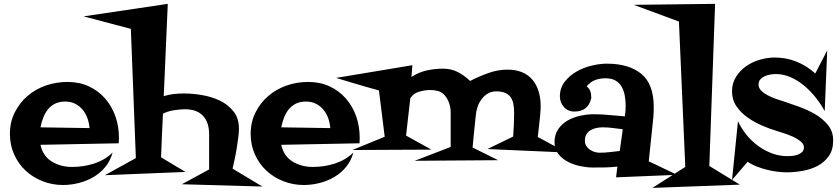

<svg xmlns="http://www.w3.org/2000/svg" viewBox="-20 -878 4251 975"><path d="M584 -177.7Q584 -170.9 583.5 -164.1Q583 -157.2 583 -150.4L185.5 -142.6Q198.2 -85 243.2 -57.6Q288.1 -30.3 344.7 -30.3Q372.1 -30.3 400.4 -34.2Q428.7 -38.1 456.1 -46.9Q483.4 -55.7 507.8 -69.8Q532.2 -84 551.8 -103.5Q541 -62.5 515.6 -31.2Q490.2 0 455.6 20.5Q420.9 41 380.4 51.3Q339.8 61.5 299.8 61.5Q245.1 61.5 195.8 42Q146.5 22.5 109.9 -11.7Q73.2 -45.9 51.8 -93.8Q30.3 -141.6 30.3 -198.2Q30.3 -257.8 54.7 -306.6Q79.1 -355.5 119.1 -390.1Q159.2 -424.8 211.9 -443.4Q264.6 -461.9 322.3 -461.9Q382.8 -461.9 431.2 -439.5Q479.5 -417 513.7 -377.9Q547.9 -338.9 565.9 -287.6Q584 -236.3 584 -177.7ZM434.6 -227.5Q432.6 -253.9 423.8 -278.3Q415 -302.7 399.4 -321.3Q383.8 -339.8 361.8 -351.1Q339.8 -362.3 310.5 -362.3Q281.2 -362.3 259.8 -351.6Q238.3 -340.8 223.6 -322.8Q209 -304.7 199.7 -280.8Q190.4 -256.8 185.5 -231.4Z M1312.5 69.3 903.3 57.6 1042 -17.6V-196.3Q1042 -256.8 1010.7 -290Q979.5 -323.2 918.9 -323.2Q893.6 -323.2 861.8 -317.9Q830.1 -312.5 807.6 -300.8Q804.7 -245.1 802.2 -189.9Q799.8 -134.8 797.9 -79.1L921.9 -4.9L512.7 11.7L669.9 -75.2L644.5 -731.4L404.3 -794.9L832 -858.4L811.5 -389.6Q835.9 -397.5 861.3 -400.4Q886.7 -403.3 912.1 -403.3H916Q958 -403.3 1006.8 -395Q1055.7 -386.7 1097.2 -366.7Q1138.7 -346.7 1166 -312Q1193.4 -277.3 1193.4 -224.6Q1193.4 -206.1 1189.9 -178.7Q1186.5 -151.4 1181.6 -122.1Q1176.8 -92.8 1170.9 -65.9Q1165 -39.1 1161.1 -21.5Z M1806.6 -177.7Q1806.6 -170.9 1806.2 -164.1Q1805.7 -157.2 1805.7 -150.4L1408.2 -142.6Q1420.9 -85 1465.8 -57.6Q1510.7 -30.3 1567.4 -30.3Q1594.7 -30.3 1623 -34.2Q1651.4 -38.1 1678.7 -46.9Q1706.1 -55.7 1730.5 -69.8Q1754.9 -84 1774.4 -103.5Q1763.7 -62.5 1738.3 -31.2Q1712.9 0 1678.2 20.5Q1643.6 41 1603 51.3Q1562.5 61.5 1522.5 61.5Q1467.8 61.5 1418.5 42Q1369.1 22.5 1332.5 -11.7Q1295.9 -45.9 1274.4 -93.8Q1252.9 -141.6 1252.9 -198.2Q1252.9 -257.8 1277.3 -306.6Q1301.8 -355.5 1341.8 -390.1Q1381.8 -424.8 1434.6 -443.4Q1487.3 -461.9 1544.9 -461.9Q1605.5 -461.9 1653.8 -439.5Q1702.1 -417 1736.3 -377.9Q1770.5 -338.9 1788.6 -287.6Q1806.6 -236.3 1806.6 -177.7ZM1657.2 -227.5Q1655.3 -253.9 1646.5 -278.3Q1637.7 -302.7 1622.1 -321.3Q1606.4 -339.8 1584.5 -351.1Q1562.5 -362.3 1533.2 -362.3Q1503.9 -362.3 1482.4 -351.6Q1460.9 -340.8 1446.3 -322.8Q1431.6 -304.7 1422.4 -280.8Q1413.1 -256.8 1408.2 -231.4Z M2856.4 -103.5 2455.1 -121.1 2585.9 -184.6Q2587.9 -214.8 2589.4 -244.6Q2590.8 -274.4 2590.8 -304.7Q2590.8 -330.1 2586.9 -350.1Q2583 -370.1 2573.2 -384.3Q2563.5 -398.4 2545.4 -406.2Q2527.3 -414.1 2500 -414.1Q2476.6 -414.1 2458 -403.3Q2439.5 -392.6 2426.3 -375.5Q2413.1 -358.4 2405.8 -337.4Q2398.4 -316.4 2396.5 -294.9Q2391.6 -253.9 2387.7 -211.9Q2383.8 -169.9 2379.9 -128.9L2509.8 -64.5L2085.9 -61.5L2268.6 -131.8V-307.6Q2268.6 -333 2259.8 -356.9Q2251 -380.9 2234.4 -398.4Q2219.7 -412.1 2201.7 -416.5Q2183.6 -420.9 2164.1 -420.9Q2137.7 -420.9 2107.9 -412.1Q2078.1 -403.3 2063.5 -378.9L2042 -189.5L2170.9 -118.2L1769.5 -116.2L1933.6 -183.6L1904.3 -418.9Q1876 -426.8 1838.9 -437Q1801.8 -447.3 1767.6 -458Q1728.5 -469.7 1686.5 -482.4L2074.2 -546.9L2069.3 -487.3Q2107.4 -511.7 2147.9 -520.5Q2188.5 -529.3 2229.5 -529.3Q2271.5 -529.3 2304.7 -512.2Q2337.9 -495.1 2367.2 -466.8Q2410.2 -489.3 2459 -506.8Q2507.8 -524.4 2557.6 -524.4Q2600.6 -524.4 2632.3 -510.7Q2664.1 -497.1 2684.6 -472.2Q2705.1 -447.3 2715.3 -413.6Q2725.6 -379.9 2725.6 -338.9Q2725.6 -320.3 2723.1 -294.4Q2720.7 -268.6 2717.8 -243.2Q2713.9 -213.9 2710.9 -182.6Z M3418 9.8 3108.4 22.5 3115.2 -32.2Q3084 -28.3 3052.7 -27.8Q3021.5 -27.3 2990.2 -27.3Q2961.9 -27.3 2927.7 -34.2Q2893.6 -41 2864.3 -56.2Q2835 -71.3 2815.4 -95.7Q2795.9 -120.1 2795.9 -155.3Q2795.9 -194.3 2814.5 -221.7Q2833 -249 2861.8 -265.6Q2890.6 -282.2 2925.8 -290Q2960.9 -297.9 2994.1 -297.9Q3035.2 -297.9 3074.2 -293.9Q3113.3 -290 3153.3 -287.1Q3155.3 -299.8 3156.2 -313Q3157.2 -326.2 3157.2 -339.8Q3157.2 -366.2 3152.8 -391.6Q3148.4 -417 3137.2 -437Q3126 -457 3106 -468.8Q3085.9 -480.5 3054.7 -480.5Q3025.4 -480.5 3001.5 -471.2Q2977.5 -461.9 2959 -439.5Q2972.7 -428.7 2977.5 -415.5Q2982.4 -402.3 2982.4 -385.7V-379.9Q2967.8 -311.5 2896.5 -311.5Q2864.3 -311.5 2843.8 -334.5Q2823.2 -357.4 2823.2 -388.7Q2823.2 -431.6 2847.7 -462.9Q2872.1 -494.1 2907.7 -514.6Q2943.4 -535.2 2984.9 -544.9Q3026.4 -554.7 3061.5 -554.7Q3173.8 -554.7 3236.8 -502.9Q3299.8 -451.2 3299.8 -334Q3299.8 -321.3 3299.3 -308.6Q3298.8 -295.9 3297.9 -283.2L3274.4 -58.6Q3311.5 -42 3346.7 -24.4Q3381.8 -6.8 3418 9.8ZM3142.6 -221.7Q3117.2 -224.6 3091.8 -228Q3066.4 -231.4 3041 -231.4Q3024.4 -231.4 3008.3 -228Q2992.2 -224.6 2979 -216.8Q2965.8 -209 2958 -195.8Q2950.2 -182.6 2950.2 -163.1Q2950.2 -148.4 2957 -137.2Q2963.9 -126 2975.1 -118.2Q2986.3 -110.4 2999.5 -106.4Q3012.7 -102.5 3025.4 -102.5Q3050.8 -102.5 3076.7 -105.5Q3102.5 -108.4 3127 -111.3Z M3737.3 59.6 3293 76.2 3460 -30.3 3427.7 -768.6 3198.2 -853.5 3611.3 -858.4 3582 -35.2Z M4210.9 -165Q4210.9 -116.2 4188.5 -85Q4166 -53.7 4131.8 -35.6Q4097.7 -17.6 4055.7 -10.3Q4013.7 -2.9 3974.6 -2.9Q3952.1 -2.9 3925.3 -6.3Q3898.4 -9.8 3872.1 -16.6Q3845.7 -23.4 3820.8 -33.2Q3795.9 -43 3776.4 -56.6L3697.3 36.1L3727.5 -262.7Q3744.1 -226.6 3770 -194.3Q3795.9 -162.1 3829.1 -137.7Q3862.3 -113.3 3900.4 -99.1Q3938.5 -85 3979.5 -85Q3990.2 -85 4004.4 -86.4Q4018.6 -87.9 4031.7 -92.8Q4044.9 -97.7 4053.7 -106.4Q4062.5 -115.2 4062.5 -129.9Q4062.5 -146.5 4044.9 -160.6Q4027.3 -174.8 4003.9 -185.1Q3980.5 -195.3 3957 -202.6Q3933.6 -210 3921.9 -213.9Q3888.7 -223.6 3849.1 -240.7Q3809.6 -257.8 3775.9 -281.7Q3742.2 -305.7 3719.7 -338.4Q3697.3 -371.1 3697.3 -414.1Q3697.3 -455.1 3717.3 -487.3Q3737.3 -519.5 3768.6 -541.5Q3799.8 -563.5 3838.4 -574.7Q3877 -585.9 3914.1 -585.9Q3972.7 -585.9 4024.9 -564.9Q4077.1 -543.9 4120.1 -504.9L4180.7 -622.1L4168 -313.5Q4150.4 -346.7 4124 -380.4Q4097.7 -414.1 4065.4 -441.4Q4033.2 -468.8 3996.1 -485.4Q3959 -502 3918.9 -502Q3907.2 -502 3892.1 -499.5Q3877 -497.1 3863.8 -491.2Q3850.6 -485.4 3841.3 -475.1Q3832 -464.8 3832 -449.2Q3832 -430.7 3846.2 -417Q3860.4 -403.3 3880.4 -393.1Q3900.4 -382.8 3921.4 -375.5Q3942.4 -368.2 3956.1 -364.3Q3991.2 -352.5 4035.2 -336.9Q4079.1 -321.3 4118.2 -298.8Q4157.2 -276.4 4184.1 -243.7Q4210.9 -210.9 4210.9 -165Z"/></svg>

Font: Fontdiner Swanky
Style: Regular
Weight: 400
Designer: Font Diner, Inc
Foundry: Font Diner, Inc
Version: Version 1.001